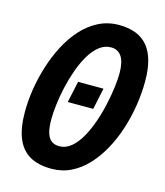

<svg xmlns="http://www.w3.org/2000/svg" viewBox="-110 -809 773 902"><g transform="rotate(15 276.5 -357.5)"><path d="M224.1 9.8Q159.7 9.8 117.9 -14.4Q76.2 -38.6 55.7 -88.9Q35.2 -139.2 35.2 -216.8Q35.2 -268.6 43.9 -325.7Q52.7 -382.8 70.6 -439.9Q88.4 -497.1 115 -548.3Q141.6 -599.6 177.5 -639.4Q213.4 -679.2 258.5 -702.1Q303.7 -725.1 357.9 -725.1Q452.6 -725.1 498.3 -669.4Q543.9 -613.8 543.9 -502Q543.9 -443.4 534.4 -382.8Q524.9 -322.3 506.3 -264.9Q487.8 -207.5 460.4 -158Q433.1 -108.4 397.7 -70.6Q362.3 -32.7 318.8 -11.5Q275.4 9.8 224.1 9.8ZM231.9 -102.1Q264.2 -102.1 290.5 -124.3Q316.9 -146.5 337.4 -183.1Q357.9 -219.7 373.3 -264.4Q388.7 -309.1 398.4 -354.5Q408.2 -399.9 413.1 -439.5Q418 -479 418 -504.9Q418 -560.5 400.1 -587.2Q382.3 -613.8 349.1 -613.8Q317.4 -613.8 291.3 -593Q265.1 -572.3 244.6 -537.4Q224.1 -502.4 209 -459.5Q193.8 -416.5 183.8 -371.8Q173.8 -327.1 168.9 -286.4Q164.1 -245.6 164.1 -215.8Q164.1 -172.9 172.1 -147.9Q180.2 -123 195.3 -112.5Q210.4 -102.1 231.9 -102.1ZM217.8 -313 240.2 -417H363.8L341.8 -313Z"/></g></svg>

Font: Open Sans Condensed
Style: Italic
Weight: 400
Width: 3
Italic angle: -12°
Designer: Monotype Design Team
Foundry: Monotype Imaging Inc.
Version: Version 3.000